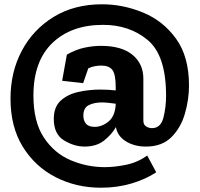

<svg xmlns="http://www.w3.org/2000/svg" viewBox="-20 -674 934 896"><path d="M292 -419Q334 -443 374 -451.5Q414 -460 451 -460Q548 -460 598.5 -418Q649 -376 649 -307V-111Q649 -92 662 -84Q675 -76 689 -76Q730 -76 742.5 -124.5Q755 -173 755 -228Q755 -415 670 -486.5Q585 -558 461 -558Q312 -558 224 -473Q136 -388 136 -228Q136 -106 184.5 -32.5Q233 41 309.5 73.5Q386 106 469 106Q515 106 568.5 95Q622 84 667 52L709 130Q661 162 594.5 182Q528 202 451 202Q336 202 240 153Q144 104 86.5 11Q29 -82 29 -214Q29 -338 82 -437.5Q135 -537 231 -595.5Q327 -654 456 -654Q554 -654 647.5 -615.5Q741 -577 801.5 -493.5Q862 -410 862 -275Q862 -210 843 -144Q824 -78 780 -34Q736 10 661 10Q607 10 567.5 -14.5Q528 -39 521 -81Q501 -46 465.5 -18Q430 10 375 10Q326 10 278.5 -19Q231 -48 231 -119Q231 -175 263.5 -204.5Q296 -234 346 -245Q396 -256 449 -256Q465 -256 484 -255Q503 -254 520 -252V-267Q520 -327 504.5 -347.5Q489 -368 452 -368Q441 -368 424.5 -365.5Q408 -363 392 -355L368 -286L270 -297ZM520 -190Q504 -192 487.5 -194Q471 -196 455 -196Q420 -196 394.5 -183.5Q369 -171 369 -134Q369 -112 381 -97Q393 -82 422 -82Q456 -82 486.5 -107Q517 -132 520 -187Z"/></svg>

Font: Zilla Slab Bold
Style: Bold
Weight: 700
Designer: Typotheque.com
Foundry: Typotheque type foundry
Version: Version 1.1; 2017; ttfautohint (v1.6)